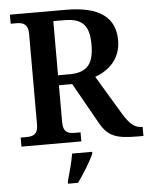

<svg xmlns="http://www.w3.org/2000/svg" viewBox="-61 -764 814 1035"><g transform="rotate(-5 346.0 -246.5)"><path d="M32 0H356V-49H325C291 -49 262 -56 262 -111V-312H334L459 -90C502 -15 545 0 667 0H692V-49H689C649 -49 621 -74 587 -130L461 -340C530 -365 601 -420 601 -526C601 -649 517 -714 334 -714H32V-665H63C96 -665 126 -657 126 -602V-111C126 -56 96 -49 63 -49H32ZM323 -366H262V-659H321C419 -659 456 -619 456 -516C456 -416 425 -366 323 -366ZM265 208V221H319C350 178 391 113 409 71V61H301C293 107 277 166 265 208Z"/></g></svg>

Font: Noto Serif Yezidi SemiBold
Style: Regular
Weight: 600
Designer: Dalton Maag Ltd
Foundry: Dalton Maag Ltd
Version: Version 1.001